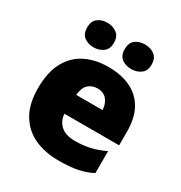

<svg xmlns="http://www.w3.org/2000/svg" viewBox="-180 -897 978 1037"><g transform="rotate(30 309.0 -378.5)"><path d="M315 -563Q396 -563 454.5 -535Q513 -507 544.5 -451Q576 -395 576 -310V-225H235Q237 -182 267.5 -154Q298 -126 356 -126Q408 -126 451 -136Q494 -146 540 -168V-31Q500 -10 452.5 0Q405 10 333 10Q249 10 183.5 -19.5Q118 -49 80 -112Q42 -175 42 -273Q42 -373 76.5 -437Q111 -501 172.5 -532Q234 -563 315 -563ZM322 -433Q288 -433 265.5 -412Q243 -391 239 -345H403Q402 -382 381.5 -407.5Q361 -433 322 -433ZM108 -690Q108 -730 132 -748.5Q156 -767 191 -767Q225 -767 250 -748.5Q275 -730 275 -690Q275 -651 250 -632.5Q225 -614 191 -614Q156 -614 132 -632.5Q108 -651 108 -690ZM342 -690Q342 -730 366 -748.5Q390 -767 426 -767Q460 -767 485 -748.5Q510 -730 510 -690Q510 -651 485 -632.5Q460 -614 426 -614Q390 -614 366 -632.5Q342 -651 342 -690Z"/></g></svg>

Font: Noto Sans Cham Black
Style: Regular
Weight: 900
Version: Version 2.002